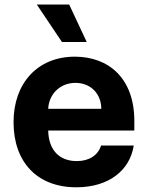

<svg xmlns="http://www.w3.org/2000/svg" viewBox="-20 -797 638 828"><path d="M308.9 10.7C449.9 10.7 540.1 -62.5 556.8 -169.4H415.8C402.7 -126.8 363.6 -102.3 311.4 -102.3C235.4 -102.3 189.6 -150.2 187.9 -234H559.3V-275.6C559.3 -460.9 447.1 -552.6 302.9 -552.6C142.4 -552.6 38.4 -438.6 38.4 -270.2C38.4 -97.3 141 10.7 308.9 10.7ZM138.8 -777.3 247.2 -615.8H354L278.4 -777.3ZM187.9 -327.8C190.7 -390.3 238.3 -439.6 305.4 -439.6C371.1 -439.6 416.5 -392.8 416.9 -327.8Z"/></svg>

Font: Margiela Sans
Style: Bold
Weight: 700
Designer: Stefan Endress, Andreas Faust
Version: Version 1.100;FEAKit 1.0